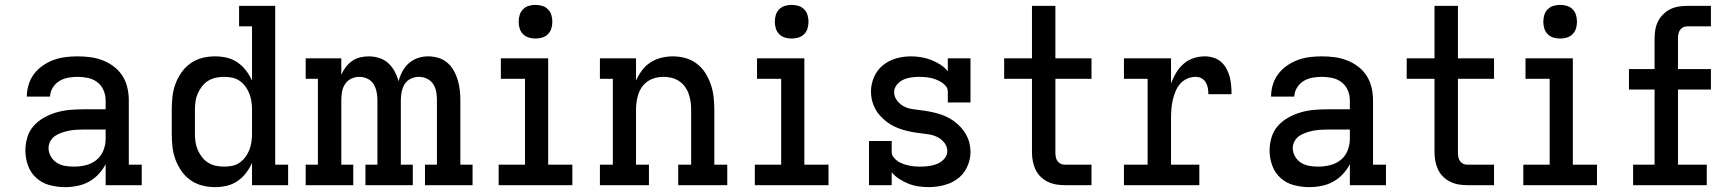

<svg xmlns="http://www.w3.org/2000/svg" viewBox="-20 -759 7090 787"><path d="M246 8Q215 8 184 0Q153 -8 129.5 -29Q106 -50 95 -80Q84 -110 84 -142Q84 -169 92 -196Q100 -223 118.5 -243.5Q137 -264 161.5 -277.5Q186 -291 212 -298.5Q238 -306 265.5 -308.5Q293 -311 321 -311H413V-348Q413 -369 404.5 -389Q396 -409 379 -422Q362 -435 341 -439.5Q320 -444 298 -444Q279 -444 259.5 -440.5Q240 -437 223.5 -427Q207 -417 196.5 -400Q186 -383 185 -363H90Q90 -388 97.5 -412.5Q105 -437 120 -456.5Q135 -476 156 -490.5Q177 -505 200.5 -513.5Q224 -522 248.5 -525Q273 -528 298 -528Q325 -528 351 -524.5Q377 -521 401.5 -511.5Q426 -502 447 -486Q468 -470 482 -448Q496 -426 502 -400Q508 -374 508 -348V-84H561V0H413V-86Q401 -63 383.5 -44.5Q366 -26 344 -14Q322 -2 297 3Q272 8 246 8ZM283 -76Q308 -76 332 -82Q356 -88 375 -103Q394 -118 403.5 -141.5Q413 -165 413 -189V-228H321Q306 -228 291 -227Q276 -226 261.5 -223Q247 -220 232.5 -215Q218 -210 206 -202Q194 -194 186.5 -180.5Q179 -167 179 -152Q179 -134 188.5 -117.5Q198 -101 213.5 -91.5Q229 -82 247 -79Q265 -76 283 -76Z M861 8Q835 8 809 1.5Q783 -5 761 -20.5Q739 -36 723.5 -58.5Q708 -81 699 -105.5Q690 -130 687 -156.5Q684 -183 684 -210V-310Q684 -337 687 -363.5Q690 -390 699 -414.5Q708 -439 723.5 -461.5Q739 -484 761 -499.5Q783 -515 809 -521.5Q835 -528 861 -528Q886 -528 909.5 -522.5Q933 -517 953 -503.5Q973 -490 988 -470.5Q1003 -451 1013 -429V-651H960V-735H1108V-84H1161V0H1013V-91Q1003 -69 988 -49.5Q973 -30 953 -16.5Q933 -3 909.5 2.5Q886 8 861 8ZM899 -76Q916 -76 932.5 -79.5Q949 -83 962.5 -92.5Q976 -102 986 -115.5Q996 -129 1002 -144.5Q1008 -160 1010.5 -176.5Q1013 -193 1013 -210V-310Q1013 -327 1010.5 -343.5Q1008 -360 1002 -375.5Q996 -391 986 -404.5Q976 -418 962.5 -427.5Q949 -437 932.5 -440.5Q916 -444 899 -444Q882 -444 865 -440.5Q848 -437 833.5 -428Q819 -419 808.5 -405.5Q798 -392 791 -376.5Q784 -361 781.5 -344Q779 -327 779 -310V-210Q779 -193 781.5 -176Q784 -159 791 -143.5Q798 -128 808.5 -114.5Q819 -101 833.5 -92Q848 -83 865 -79.5Q882 -76 899 -76Z M1233 0V-84H1283V-436H1233V-520H1379V-452Q1386 -469 1397 -483.5Q1408 -498 1422.5 -508.5Q1437 -519 1455 -523.5Q1473 -528 1491 -528Q1513 -528 1534 -521.5Q1555 -515 1571 -500.5Q1587 -486 1597.5 -466.5Q1608 -447 1614 -426Q1619 -447 1629.5 -466.5Q1640 -486 1656 -500Q1672 -514 1692.5 -521Q1713 -528 1735 -528Q1756 -528 1776.5 -522Q1797 -516 1813 -502.5Q1829 -489 1839.5 -470.5Q1850 -452 1856 -432Q1862 -412 1864.5 -391Q1867 -370 1867 -349V-84H1917V0H1722V-84H1771V-349Q1771 -366 1768 -383Q1765 -400 1755.5 -414.5Q1746 -429 1730 -436.5Q1714 -444 1697 -444Q1680 -444 1664 -436.5Q1648 -429 1639 -414.5Q1630 -400 1626.5 -383Q1623 -366 1623 -349V-84H1672V0H1478V-84H1527V-349Q1527 -366 1523.5 -383Q1520 -400 1511 -414.5Q1502 -429 1486 -436.5Q1470 -444 1453 -444Q1436 -444 1420 -436.5Q1404 -429 1394.5 -414.5Q1385 -400 1382 -383Q1379 -366 1379 -349V-84H1428V0Z M2024 0V-84H2132V-436H2033V-520H2227V-84H2326V0ZM2175 -601Q2161 -601 2147.5 -605Q2134 -609 2124 -619Q2114 -629 2110 -642.5Q2106 -656 2106 -670Q2106 -684 2110 -697.5Q2114 -711 2124 -721Q2134 -731 2147.5 -735Q2161 -739 2175 -739Q2189 -739 2202.5 -735Q2216 -731 2226 -721Q2236 -711 2240 -697.5Q2244 -684 2244 -670Q2244 -656 2240 -642.5Q2236 -629 2226 -619Q2216 -609 2202.5 -605Q2189 -601 2175 -601Z M2439 0V-84H2492V-436H2439V-520H2587V-429Q2597 -451 2611.5 -470.5Q2626 -490 2646 -503Q2666 -516 2690 -522Q2714 -528 2738 -528Q2764 -528 2789.5 -521Q2815 -514 2836 -498Q2857 -482 2871 -460Q2885 -438 2893.5 -413Q2902 -388 2905 -362Q2908 -336 2908 -310V-84H2961V0H2760V-84H2813V-310Q2813 -327 2810.5 -343.5Q2808 -360 2802.5 -375.5Q2797 -391 2787 -404.5Q2777 -418 2763 -427Q2749 -436 2733 -440Q2717 -444 2700 -444Q2683 -444 2667 -440Q2651 -436 2637 -427Q2623 -418 2613 -404.5Q2603 -391 2597.5 -375.5Q2592 -360 2589.5 -343.5Q2587 -327 2587 -310V-84H2640V0Z M3074 0V-84H3182V-436H3083V-520H3277V-84H3376V0ZM3225 -601Q3211 -601 3197.5 -605Q3184 -609 3174 -619Q3164 -629 3160 -642.5Q3156 -656 3156 -670Q3156 -684 3160 -697.5Q3164 -711 3174 -721Q3184 -731 3197.5 -735Q3211 -739 3225 -739Q3239 -739 3252.5 -735Q3266 -731 3276 -721Q3286 -711 3290 -697.5Q3294 -684 3294 -670Q3294 -656 3290 -642.5Q3286 -629 3276 -619Q3266 -609 3252.5 -605Q3239 -601 3225 -601Z M3787 8Q3766 8 3745 5Q3724 2 3704 -6Q3684 -14 3666 -25.5Q3648 -37 3635 -53V0H3542V-181H3635V-136Q3635 -124 3643 -114Q3651 -104 3661 -97.5Q3671 -91 3682.5 -87Q3694 -83 3705.5 -80.5Q3717 -78 3729 -77Q3741 -76 3753 -76Q3771 -76 3788.5 -78.5Q3806 -81 3822 -87.5Q3838 -94 3850.5 -108Q3863 -122 3863 -139Q3863 -158 3851.5 -173Q3840 -188 3823.5 -196.5Q3807 -205 3789 -208Q3771 -211 3752.5 -213Q3734 -215 3716 -218.5Q3698 -222 3681 -227Q3664 -232 3647 -240Q3630 -248 3615.5 -259Q3601 -270 3588.5 -283.5Q3576 -297 3567.5 -313Q3559 -329 3554.5 -347Q3550 -365 3550 -383Q3550 -414 3562.5 -443Q3575 -472 3599 -491.5Q3623 -511 3653 -519.5Q3683 -528 3714 -528Q3735 -528 3756 -524.5Q3777 -521 3796.5 -513.5Q3816 -506 3834 -494.5Q3852 -483 3865 -467V-520H3958V-339H3865V-384Q3865 -396 3857.5 -405.5Q3850 -415 3839.5 -421.5Q3829 -428 3818 -432.5Q3807 -437 3795 -439.5Q3783 -442 3771 -443Q3759 -444 3747 -444Q3731 -444 3714 -441.5Q3697 -439 3682 -432Q3667 -425 3656 -411.5Q3645 -398 3645 -381Q3645 -363 3656.5 -347.5Q3668 -332 3684 -323.5Q3700 -315 3718.5 -312Q3737 -309 3755 -307Q3773 -305 3791 -301.5Q3809 -298 3826.5 -293Q3844 -288 3860.5 -280Q3877 -272 3892 -261Q3907 -250 3919 -236.5Q3931 -223 3940 -207Q3949 -191 3953.5 -173Q3958 -155 3958 -137Q3958 -116 3952 -95.5Q3946 -75 3934.5 -57.5Q3923 -40 3906 -27Q3889 -14 3869.5 -6.5Q3850 1 3829 4.5Q3808 8 3787 8Z M4344 0Q4326 0 4308.5 -3Q4291 -6 4274.5 -14Q4258 -22 4245 -35Q4232 -48 4224.5 -64Q4217 -80 4213.5 -98Q4210 -116 4210 -134V-436H4096V-520H4210V-735H4306V-520H4454V-436H4306V-134Q4306 -125 4307.5 -116Q4309 -107 4314 -99.5Q4319 -92 4327 -88Q4335 -84 4344 -84H4454V0Z M4587 0V-84H4684V-436H4587V-520H4780V-417Q4788 -439 4800.5 -460Q4813 -481 4831 -497Q4849 -513 4872 -520.5Q4895 -528 4919 -528Q4937 -528 4954.5 -522.5Q4972 -517 4985.5 -505Q4999 -493 5007.5 -477Q5016 -461 5020.5 -444Q5025 -427 5026.5 -409Q5028 -391 5028 -373H4933Q4933 -385 4931 -397.5Q4929 -410 4922.5 -421Q4916 -432 4905 -438Q4894 -444 4881 -444Q4863 -444 4846 -436.5Q4829 -429 4817 -415Q4805 -401 4798 -383.5Q4791 -366 4787 -348.5Q4783 -331 4781.5 -312.5Q4780 -294 4780 -276V-84H4896V0Z M5346 8Q5315 8 5284 0Q5253 -8 5229.5 -29Q5206 -50 5195 -80Q5184 -110 5184 -142Q5184 -169 5192 -196Q5200 -223 5218.5 -243.5Q5237 -264 5261.5 -277.5Q5286 -291 5312 -298.5Q5338 -306 5365.5 -308.5Q5393 -311 5421 -311H5513V-348Q5513 -369 5504.5 -389Q5496 -409 5479 -422Q5462 -435 5441 -439.5Q5420 -444 5398 -444Q5379 -444 5359.5 -440.5Q5340 -437 5323.5 -427Q5307 -417 5296.5 -400Q5286 -383 5285 -363H5190Q5190 -388 5197.5 -412.5Q5205 -437 5220 -456.5Q5235 -476 5256 -490.5Q5277 -505 5300.5 -513.5Q5324 -522 5348.5 -525Q5373 -528 5398 -528Q5425 -528 5451 -524.5Q5477 -521 5501.5 -511.5Q5526 -502 5547 -486Q5568 -470 5582 -448Q5596 -426 5602 -400Q5608 -374 5608 -348V-84H5661V0H5513V-86Q5501 -63 5483.5 -44.5Q5466 -26 5444 -14Q5422 -2 5397 3Q5372 8 5346 8ZM5383 -76Q5408 -76 5432 -82Q5456 -88 5475 -103Q5494 -118 5503.5 -141.5Q5513 -165 5513 -189V-228H5421Q5406 -228 5391 -227Q5376 -226 5361.5 -223Q5347 -220 5332.5 -215Q5318 -210 5306 -202Q5294 -194 5286.5 -180.5Q5279 -167 5279 -152Q5279 -134 5288.5 -117.5Q5298 -101 5313.5 -91.5Q5329 -82 5347 -79Q5365 -76 5383 -76Z M5994 0Q5976 0 5958.5 -3Q5941 -6 5924.5 -14Q5908 -22 5895 -35Q5882 -48 5874.5 -64Q5867 -80 5863.5 -98Q5860 -116 5860 -134V-436H5746V-520H5860V-735H5956V-520H6104V-436H5956V-134Q5956 -125 5957.5 -116Q5959 -107 5964 -99.5Q5969 -92 5977 -88Q5985 -84 5994 -84H6104V0Z M6224 0V-84H6332V-436H6233V-520H6427V-84H6526V0ZM6375 -601Q6361 -601 6347.5 -605Q6334 -609 6324 -619Q6314 -629 6310 -642.5Q6306 -656 6306 -670Q6306 -684 6310 -697.5Q6314 -711 6324 -721Q6334 -731 6347.5 -735Q6361 -739 6375 -739Q6389 -739 6402.5 -735Q6416 -731 6426 -721Q6436 -711 6440 -697.5Q6444 -684 6444 -670Q6444 -656 6440 -642.5Q6436 -629 6426 -619Q6416 -609 6402.5 -605Q6389 -601 6375 -601Z M6674 0V-84H6762V-392H6657V-476H6762V-601Q6762 -619 6765 -637Q6768 -655 6776 -671Q6784 -687 6797 -700Q6810 -713 6826 -721Q6842 -729 6860 -732Q6878 -735 6896 -735H6993V-651H6896Q6887 -651 6879 -647Q6871 -643 6866 -635.5Q6861 -628 6859.5 -619Q6858 -610 6858 -601V-476H6993V-392H6858V-84H6976V0Z"/></svg>

Font: Iosevka Etoile Medium
Style: Regular
Weight: 500
Designer: Belleve Invis
Foundry: Belleve Invis
Version: Version 22.1.2; ttfautohint (v1.8.4)